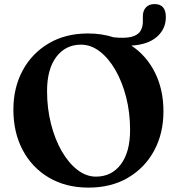

<svg xmlns="http://www.w3.org/2000/svg" viewBox="-20 -878 834 918"><path d="M401 -718Q466.5 -718 524 -699.5Q578.5 -694 608.8 -702Q639 -710 651 -729Q663 -748 663 -774.5V-799.5Q663 -827 677.8 -842.8Q692.5 -858.5 719 -858.5Q773 -858.5 773 -796.5Q773 -739.5 730.2 -702Q687.5 -664.5 608 -660Q680.5 -612 721 -530.8Q761.5 -449.5 761.5 -345.5Q761.5 -240.5 717.2 -158.2Q673 -76 592.5 -28.5Q512 19 403.5 19Q295 19 214.2 -28.5Q133.5 -76 88.8 -160Q44 -244 44 -354Q44 -458.5 88.2 -540.8Q132.5 -623 212.8 -670.5Q293 -718 401 -718ZM602 -256.5Q602 -339.5 583.2 -413Q564.5 -486.5 531.8 -543.2Q499 -600 456.8 -632.2Q414.5 -664.5 367.5 -664.5Q293.5 -664.5 249.2 -606Q205 -547.5 205 -442.5Q205 -359.5 223.8 -285.8Q242.5 -212 275.2 -155.2Q308 -98.5 350 -66Q392 -33.5 438.5 -33.5Q513.5 -33.5 557.8 -92.2Q602 -151 602 -256.5Z"/></svg>

Font: Fraunces 9pt S000 SemiBold
Style: Regular
Weight: 600
Version: Version 1.000; ttfautohint (v1.8.3)